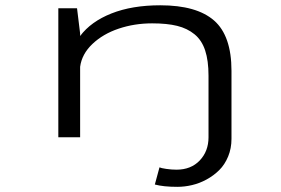

<svg xmlns="http://www.w3.org/2000/svg" viewBox="-20 -532 1090 744"><path d="M206 0V-500H278.5L290.5 -402V-392.5Q332.5 -448.5 412.2 -480Q492 -511.5 601 -511.5Q742 -511.5 809.5 -452.5Q877 -393.5 877 -257.5V0V6Q877 43 864 74.5Q851 106 829.5 127.2Q808 148.5 780.5 163.5Q753 178.5 724.2 185.2Q695.5 192 667 192Q613.5 192 580 183L598 116.5Q604 119.5 624.2 122.5Q644.5 125.5 664 125.5Q720 125.5 754 89.8Q788 54 788 0V-238.5Q788 -297 775 -336.5Q762 -376 734 -399Q706 -422 666.5 -431.8Q627 -441.5 569.5 -441.5Q501 -441.5 440 -421Q379 -400.5 338 -361.5Q297 -322.5 290.5 -273V0Z"/></svg>

Font: League Mono Extended Light
Style: Regular
Weight: 300
Width: 9
Designer: Tyler Finck
Foundry: The League of Moveable Type / Tyler Finck
Version: Version 2.210